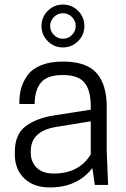

<svg xmlns="http://www.w3.org/2000/svg" viewBox="-20 -811 552 842"><path d="M396 0 385 -74Q320 11 198 11Q127 11 86 -29Q45 -69 45 -134V-144Q45 -222 92.5 -257.5Q140 -293 218 -305L378 -330V-344Q378 -415 350.5 -448.5Q323 -482 255 -482Q186 -482 159 -448Q132 -414 132 -355H65V-364Q65 -397 73.5 -426Q82 -455 101.5 -482Q121 -509 160.5 -525Q200 -541 256 -541Q360 -541 404 -490Q448 -439 448 -344V-150L454 0ZM216 -50Q327 -50 378 -134V-279L224 -254Q115 -235 115 -149V-140Q115 -102 140.5 -76Q166 -50 216 -50ZM189.5 -630.5Q162 -658 162 -697Q162 -736 189.5 -763.5Q217 -791 256 -791Q295 -791 322.5 -763.5Q350 -736 350 -697Q350 -658 322.5 -630.5Q295 -603 256 -603Q217 -603 189.5 -630.5ZM216.5 -736.5Q200 -720 200 -697Q200 -674 216.5 -657.5Q233 -641 256 -641Q279 -641 295.5 -657.5Q312 -674 312 -697Q312 -720 295.5 -736.5Q279 -753 256 -753Q233 -753 216.5 -736.5Z"/></svg>

Font: Cooper Hewitt
Style: Book
Weight: 705
Designer: Village Type and Design LLC
Foundry: Cooper Hewitt Smithsonian Design Museum
Version: 1.000; ttfautohint (v1.8.1)